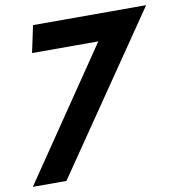

<svg xmlns="http://www.w3.org/2000/svg" viewBox="-119 -656 798 856"><g transform="rotate(-10 280.0 -228.0)"><path d="M361 -461H61L87 -583H599L113 127H-39Z"/></g></svg>

Font: Raleway
Style: Bold Italic
Weight: 700
Italic angle: -12°
Designer: Matt McInerney, Pablo Impallari, Rodrigo Fuenzalida
Foundry: Matt McInerney, Pablo Impallari, Rodrigo Fuenzalida
Version: Version 4.101;RELEASE